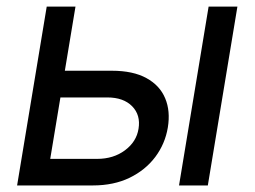

<svg xmlns="http://www.w3.org/2000/svg" viewBox="-20 -566 777 586"><path d="M164.6 -350.1H321.3Q386.2 -350.1 427 -327.6Q467.8 -305.2 484.1 -266.1Q500.5 -227.1 492.2 -176.8Q483.9 -127 453.9 -86.9Q423.8 -46.9 375.5 -23.4Q327.1 0 263.2 0H32.2L122.6 -545.9H210.4L133.3 -81.1H276.4Q326.2 -81.1 361.3 -107.2Q396.5 -133.3 402.8 -172.9Q409.7 -214.8 383.3 -241.7Q356.9 -268.6 307.6 -268.6H150.4ZM526.4 0 616.7 -545.9H704.6L614.3 0Z"/></svg>

Font: Inter
Style: Italic
Weight: 400
Italic angle: -9.3988°
Designer: Rasmus Andersson
Foundry: rsms
Version: Version 4.001;git-66647c0bb